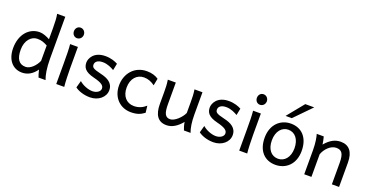

<svg xmlns="http://www.w3.org/2000/svg" viewBox="-32 -1516 4351 2263"><g transform="rotate(20 2143.5 -384.5)"><path d="M502.9 -781.2H400.4C409.7 -740.2 412.6 -681.2 412.6 -603V-466.3C374.5 -487.8 324.7 -507.8 283.2 -507.8C152.3 -507.8 51.3 -397.5 51.3 -224.6C51.3 -81.5 127.4 12.2 246.6 12.2C318.4 12.2 378.4 -24.4 424.8 -90.3C433.1 -54.2 444.3 -16.6 451.7 0H539.6C518.6 -54.7 502.9 -135.7 502.9 -258.8ZM412.6 -195.3C385.7 -130.9 323.2 -65.9 263.7 -65.9C178.7 -65.9 141.6 -126 141.6 -239.3C141.6 -355 209.5 -424.8 283.2 -424.8C332.5 -424.8 364.3 -414.1 412.6 -388.2Z M764.2 -498H666.5C672.9 -446.8 673.8 -354 673.8 -258.8V0H773.9C767.6 -52.2 764.2 -168.9 764.2 -231.9ZM656.7 -656.7C656.7 -620.6 681.6 -590.8 717.8 -590.8C754.4 -590.8 781.2 -620.6 781.2 -656.7C781.2 -692.9 754.4 -722.7 717.8 -722.7C681.6 -722.7 656.7 -692.9 656.7 -656.7Z M1264.6 -468.8C1231 -487.3 1179.2 -507.8 1108.4 -507.8C960 -507.8 920.4 -406.2 920.4 -361.3C920.4 -300.8 945.8 -251 1064.5 -222.2C1173.8 -195.3 1198.7 -168.5 1198.7 -131.8C1198.7 -98.1 1158.2 -65.9 1101.1 -65.9C1049.3 -65.9 979 -92.3 935.1 -131.8L910.6 -43.9C949.2 -13.7 1019.5 12.2 1098.6 12.2C1203.6 12.2 1286.6 -56.2 1286.6 -144C1286.6 -234.9 1213.9 -272.9 1125.5 -293C1022.9 -316.4 1008.3 -332 1008.3 -366.2C1008.3 -395.5 1031.7 -429.7 1103.5 -429.7C1164.1 -429.7 1214.8 -402.3 1247.6 -383.3Z M1770 -127C1727.5 -89.4 1679.7 -68.4 1621.1 -68.4C1526.4 -68.4 1467.3 -139.2 1467.3 -244.1C1467.3 -359.4 1534.2 -427.2 1621.1 -427.2C1671.4 -427.2 1713.9 -410.6 1757.8 -378.4L1774.9 -466.3C1739.3 -490.7 1693.4 -507.8 1628.4 -507.8C1473.1 -507.8 1374.5 -386.7 1374.5 -239.3C1374.5 -83.5 1480.5 12.2 1611.3 12.2C1684.6 12.2 1730.5 -4.4 1779.8 -41.5Z M2358.4 0C2337.9 -54.7 2326.7 -125 2326.7 -219.7V-498H2226.6C2235.4 -438.5 2236.3 -406.2 2236.3 -341.8V-205.1C2210.4 -145.5 2132.8 -68.4 2075.2 -68.4C2013.2 -68.4 1992.2 -116.2 1992.2 -227.1V-498H1892.1C1900.9 -439.5 1901.9 -403.8 1901.9 -341.8V-197.8C1901.9 -58.6 1954.1 12.2 2058.1 12.2C2126.5 12.2 2189.5 -25.9 2248.5 -97.7C2253.4 -61 2266.1 -22.5 2275.4 0Z M2812.5 -468.8C2778.8 -487.3 2727.1 -507.8 2656.2 -507.8C2507.8 -507.8 2468.3 -406.2 2468.3 -361.3C2468.3 -300.8 2493.7 -251 2612.3 -222.2C2721.7 -195.3 2746.6 -168.5 2746.6 -131.8C2746.6 -98.1 2706.1 -65.9 2648.9 -65.9C2597.2 -65.9 2526.9 -92.3 2482.9 -131.8L2458.5 -43.9C2497.1 -13.7 2567.4 12.2 2646.5 12.2C2751.5 12.2 2834.5 -56.2 2834.5 -144C2834.5 -234.9 2761.7 -272.9 2673.3 -293C2570.8 -316.4 2556.2 -332 2556.2 -366.2C2556.2 -395.5 2579.6 -429.7 2651.4 -429.7C2711.9 -429.7 2762.7 -402.3 2795.4 -383.3Z M3059.1 -498H2961.4C2967.8 -446.8 2968.8 -354 2968.8 -258.8V0H3068.8C3062.5 -52.2 3059.1 -168.9 3059.1 -231.9ZM2951.7 -656.7C2951.7 -620.6 2976.6 -590.8 3012.7 -590.8C3049.3 -590.8 3076.2 -620.6 3076.2 -656.7C3076.2 -692.9 3049.3 -722.7 3012.7 -722.7C2976.6 -722.7 2951.7 -692.9 2951.7 -656.7Z M3198.2 -246.6C3198.2 -78.6 3291.5 12.2 3425.3 12.2C3553.7 12.2 3662.1 -78.6 3662.1 -246.6C3662.1 -414.6 3569.3 -507.8 3435.1 -507.8C3306.6 -507.8 3198.2 -414.6 3198.2 -246.6ZM3288.6 -246.6C3288.6 -360.8 3351.1 -429.7 3430.2 -429.7C3514.2 -429.7 3571.8 -360.8 3571.8 -246.6C3571.8 -132.8 3508.8 -65.9 3430.2 -65.9C3346.2 -65.9 3288.6 -132.8 3288.6 -246.6ZM3513.2 -781.2 3342.3 -571.3H3420.4L3625.5 -781.2Z M4221.2 0V-305.2C4221.2 -439.5 4164.1 -507.8 4060.1 -507.8C3991.2 -507.8 3929.2 -477.1 3867.2 -402.8C3863.8 -426.3 3855 -477.5 3847.7 -498H3759.8C3770.5 -464.4 3784.2 -396 3784.2 -300.3V0H3874.5V-283.2C3896 -349.6 3962.9 -422.4 4033.2 -422.4C4099.1 -422.4 4130.9 -390.6 4130.9 -268.6V0Z"/></g></svg>

Font: Andika
Style: Regular
Weight: 400
Designer: Victor Gaultney, Annie Olsen, Julie Remington, Don Collingsworth, Eric Hays
Foundry: SIL International
Version: Version 1.000